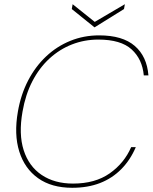

<svg xmlns="http://www.w3.org/2000/svg" viewBox="-20 -880 725 912"><path d="M323 12Q225 12 161 -33.5Q97 -79 71.5 -160.5Q46 -242 65 -350Q79 -431 113.5 -497.5Q148 -564 199 -612Q250 -660 314 -686Q378 -712 451 -712Q562 -712 620 -662Q678 -612 685 -522H663Q656 -599 605 -645.5Q554 -692 447 -692Q381 -692 322 -669Q263 -646 215 -602Q167 -558 134 -494.5Q101 -431 87 -350Q68 -243 92.5 -166.5Q117 -90 178 -49Q239 -8 327 -8Q432 -8 501 -56.5Q570 -105 603 -181H625Q599 -120 556 -76.5Q513 -33 455 -10.5Q397 12 323 12ZM573 -860 569 -837 429 -750 321 -837 325 -860 430 -776Z"/></svg>

Font: DM Sans Thin
Style: Italic
Weight: 250
Italic angle: -10°
Designer: Colophon Foundry, Jonny Pinhorn
Foundry: Colophon Foundry
Version: Version 4.004;gftools[0.9.30]